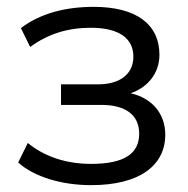

<svg xmlns="http://www.w3.org/2000/svg" viewBox="-20 -531 548 560"><path d="M246 9C388 9 462 -49 462 -138C462 -200 423 -245 361 -259C413 -277 445 -319 445 -371C445 -460 378 -511 253 -511C169 -511 96 -491 41 -449L68 -394C120 -432 177 -450 245 -450C330 -450 369 -417 369 -366C369 -315 330 -285 266 -285H158V-225H276C347 -225 386 -195 386 -141C386 -84 344 -53 246 -53C173 -53 110 -74 61 -114L33 -57C80 -15 160 9 246 9Z"/></svg>

Font: Poppy and Pepper
Style: Regular
Weight: 400
Designer: Thy Ha
Foundry: Thy Ha
Version: Version 0.001;Glyphs 3.2 (3227)